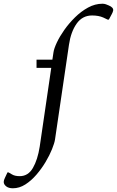

<svg xmlns="http://www.w3.org/2000/svg" viewBox="-146 -770 627 1030"><path d="M-77 240Q-100 240 -113 229.5Q-126 219 -126 206Q-126 197 -120 185L-106 155H-100L-81 166Q-66 175 -40 175Q5 175 30.5 131Q56 87 67 17L129 -406H50V-450H135L141 -490Q144 -510 159 -542Q174 -574 199 -609.5Q224 -645 256.5 -677Q289 -709 326.5 -729.5Q364 -750 404 -750Q413 -750 422 -747Q431 -744 437 -741Q464 -730 461 -713Q459 -704 454 -695L438 -665H431L408 -676Q383 -687 348 -687Q296 -687 265 -643Q234 -599 224 -530L149 -21Q146 -2 133 30.5Q120 63 98.5 99Q77 135 49.5 167Q22 199 -10 219.5Q-42 240 -77 240Z"/></svg>

Font: Spectral SC
Style: Italic
Weight: 400
Italic angle: -10°
Designer: Jean-Baptiste Levee
Foundry: Production Type
Version: Version 2.001